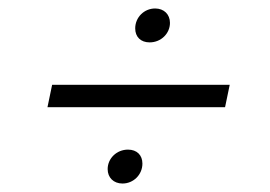

<svg xmlns="http://www.w3.org/2000/svg" viewBox="-20 -522 636 453"><path d="M92 -269H511L522 -322H103ZM269 -89C295 -89 316 -110 316 -136C316 -156 303 -169 282 -169C255 -169 234 -148 234 -123C234 -103 248 -89 269 -89ZM333 -422C360 -422 381 -443 381 -468C381 -488 367 -502 346 -502C320 -502 299 -481 299 -455C299 -435 312 -422 333 -422Z"/></svg>

Font: Uncut Sans Light Italic
Style: Regular
Weight: 300
Italic angle: -11°
Designer: Kasper Nordkvist
Foundry: UNCUT.wtf
Version: Version 1.304;Glyphs 3.2 (3246)